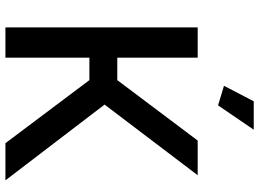

<svg xmlns="http://www.w3.org/2000/svg" viewBox="-144 -813 957 709"><g transform="rotate(90 334.5 -458.5)"><path d="M369.1 -785.2 296.9 -807.1 354 -917H459ZM81.1 0V-710H192.9V-413.1H275.9L499 -710H627L366.2 -366.2L646 0H508.8L275.9 -310.1H192.9V0Z"/></g></svg>

Font: Rawline SemiBold
Style: Regular
Weight: 600
Designer: Matt McInerney, Pablo Impallari, Rodrigo Fuenzalida
Foundry: Matt McInerney, Pablo Impallari, Rodrigo Fuenzalida
Version: Version 4.020;PS 004.020;hotconv 1.0.88;makeotf.lib2.5.64775